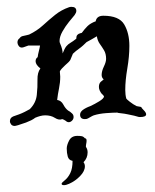

<svg xmlns="http://www.w3.org/2000/svg" viewBox="-20 -311 452 561"><path d="M23 57Q16 57 12.5 52.5Q9 48 9 43Q9 33 19 29L36 23Q44 20 52 16Q60 12 67 8Q85 -10 87.5 -33.5Q90 -57 89.5 -78Q89 -99 98 -111Q84 -122 84 -132Q84 -140 90 -144Q91 -152 93.5 -161.5Q96 -171 97 -178H63Q59 -177 56 -175.5Q53 -174 49 -173Q48 -173 47 -172.5Q46 -172 44 -172Q38 -172 34.5 -177Q31 -182 31 -187Q31 -195 37 -199Q41 -205 48 -206Q53 -207 57 -208Q61 -209 65 -210Q88 -221 105.5 -237Q123 -253 141 -267.5Q159 -282 182 -290Q185 -291 189 -291Q203 -291 203 -279Q203 -274 198 -267Q192 -260 181.5 -247Q171 -234 162.5 -219Q154 -204 154 -191Q154 -189 154.5 -187Q155 -185 156 -183Q163 -167 163 -155Q169 -170 174 -176Q179 -182 186 -186Q193 -190 203 -198V-200Q203 -211 215 -214L219 -215Q227 -226 235.5 -234.5Q244 -243 260 -249V-251Q264 -265 282 -265Q328 -265 343 -239.5Q358 -214 358 -177Q358 -146 352 -111Q346 -76 346 -48Q346 -34 349 -23Q350 -21 359.5 -13.5Q369 -6 379 -1L384 0L390 1L393 2Q393 4 400 11Q407 18 407 23Q407 31 389 31Q385 31 381 29.5Q377 28 372 27Q362 25 353 23Q344 21 334 20L326 19Q325 19 324 18.5Q323 18 323 18Q311 18 290.5 19.5Q270 21 254 26Q249 28 245 30.5Q241 33 237 35Q234 37 228 37Q214 37 214 24Q214 17 221 11Q230 4 244 -1Q257 -7 270 -15Q283 -23 284 -29Q283 -31 281.5 -33Q280 -35 278 -36Q269 -47 269 -57Q269 -67 274.5 -72Q280 -77 283 -79Q277 -84 277 -92Q277 -103 283.5 -116.5Q290 -130 290 -139Q290 -154 284 -164Q278 -174 271.5 -183Q265 -192 263 -205Q256 -201 248.5 -196.5Q241 -192 233 -188Q228 -183 222.5 -178Q217 -173 210 -168Q206 -165 202 -162Q198 -159 193 -154Q188 -141 185.5 -136Q183 -131 170 -120Q159 -110 155 -103V-100Q155 -97 155.5 -93.5Q156 -90 156 -87Q156 -70 152.5 -53Q149 -36 147 -19Q159 -17 165 -5.5Q171 6 179 12Q185 15 190 20Q195 24 195 31Q195 37 190.5 41.5Q186 46 181 46Q176 46 172 42Q166 38 162 37Q152 41 140.5 33.5Q129 26 112 26Q105 26 97.5 28Q90 30 83 33Q78 37 71 40.5Q64 44 56 47L47 50Q43 51 38 53Q33 55 28 56Q27 56 26 56.5Q25 57 23 57ZM167 230Q160 230 160 226Q160 223 169 216Q179 208 185.5 194.5Q192 181 192 159Q181 157 178 146.5Q175 136 175 123Q175 113 182 99.5Q189 86 206 86Q214 86 219 87Q224 88 228 93Q233 93 233 100Q233 104 232 108.5Q231 113 231 118Q236 125 236 134Q236 151 224 163Q228 168 228 175Q228 189 214 203.5Q200 218 182 226Q173 230 167 230Z"/></svg>

Font: Are You Serious
Style: Regular
Weight: 400
Designer: Robert E. Leuschke
Foundry: Robert E. Leuschke
Version: Version 1.100